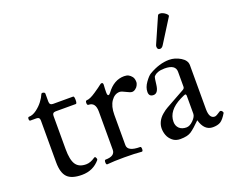

<svg xmlns="http://www.w3.org/2000/svg" viewBox="-112 -871 1289 1068"><g transform="rotate(-20 532.0 -336.5)"><path d="M94.2 -104V-351.6Q94.2 -371.1 74.7 -371.1H39.1Q32.2 -371.1 32.2 -382.3Q32.2 -393.6 39.1 -393.6Q61 -393.6 84.5 -410.9Q107.9 -428.2 123.5 -449Q139.2 -469.7 147 -488.8Q148.9 -493.2 153.8 -493.2Q158.7 -493.2 163.8 -490.7Q168.9 -488.3 168.9 -483.9V-436Q168.9 -415 189 -415H308.1Q314.9 -415 314.9 -393.1Q314.9 -371.1 308.1 -371.1H189Q168.9 -371.1 168.9 -351.6V-154.8Q168.9 -90.8 187.3 -63.5Q205.6 -36.1 248 -36.1Q273.4 -36.1 300.8 -55.2Q307.6 -60.1 311.3 -53.2Q314.9 -46.4 314.9 -43Q314.9 -39.6 314 -38.1Q272.9 11.2 206.5 11.2Q145.5 11.2 119.9 -15.4Q94.2 -42 94.2 -104Z M612.8 -424.8Q628.4 -424.8 638.7 -419.4Q648.9 -414.1 657.7 -402.8Q666.5 -391.6 666.5 -370.1Q666.5 -364.3 661.6 -353.3Q656.7 -342.3 646.5 -335Q636.7 -327.1 626 -327.1Q615.2 -327.1 593 -339.1Q570.8 -351.1 559.6 -351.1Q529.8 -351.1 509.3 -321.5Q488.8 -292 488.8 -241.2V-62Q488.8 -23.9 562.5 -23.9Q569.3 -23.9 569.3 -10Q569.3 3.9 562.5 3.9Q521.5 0 460 0Q398.4 0 357.9 3.9Q351.1 3.9 351.1 -10Q351.1 -23.9 357.9 -23.9Q414.1 -23.9 414.1 -62V-287.6Q414.1 -342.8 373 -342.8Q364.7 -342.8 364.7 -356.4Q364.7 -370.1 373 -370.1Q391.6 -370.1 426.3 -393.6Q460.9 -417 469 -424.1Q477.1 -431.2 482.4 -431.2Q490.7 -431.2 490.7 -418.9Q488.8 -395 488.8 -375.2Q488.8 -355.5 495.4 -355.5Q502 -355.5 508.8 -365.2Q552.2 -424.8 612.8 -424.8Z M705.1 0ZM961.4 -652.3 874 -513.2Q865.2 -499 854 -499Q837.9 -499 837.9 -517.1Q837.9 -522.9 840.3 -527.8L906.2 -677.7Q909.2 -684.1 918.5 -684.1Q935.1 -684.1 952.6 -669.9Q962.4 -662.1 962.4 -655.8Q962.4 -654.3 961.4 -652.3ZM903.8 -97.2V-202.1Q903.8 -212.9 897 -212.9Q893.6 -212.9 867.7 -200.2Q784.7 -158.7 784.7 -91.8Q784.7 -67.9 800 -53Q815.4 -38.1 842.8 -38.1Q862.3 -38.1 883.1 -58.8Q903.8 -79.6 903.8 -97.2ZM1049.8 -60.1Q1060.5 -58.6 1064 -45.4Q1064 -43.9 1063.5 -43Q1043.5 -9.3 1026.4 1Q1009.3 11.2 981.4 11.2Q930.2 11.2 912.1 -55.2Q875 -18.1 853 -3.4Q831.1 11.2 788.6 11.2Q761.2 11.2 743.2 -3.9Q725.1 -19 717.5 -38.8Q710 -58.6 710 -79.1Q710 -99.6 719.7 -119.4Q729.5 -139.2 748.3 -155Q767.1 -170.9 780.8 -178.2L894 -241.2Q903.8 -246.6 903.8 -256.8V-345.2Q903.8 -388.2 838.9 -388.2Q791.5 -388.2 772.9 -363.8Q770.5 -360.4 765.6 -318.4Q759.8 -270 731.9 -270Q705.1 -270 705.1 -297.4Q705.1 -324.7 724.9 -352.3Q744.6 -379.9 758.8 -388.2Q821.3 -424.8 878.9 -424.8Q913.6 -424.8 946 -405.3Q978.5 -385.7 978.5 -356.9V-97.2Q978.5 -41 1011.2 -41Q1020.5 -41 1046.4 -59.1Q1047.9 -60.1 1049.8 -60.1Z"/></g></svg>

Font: Junicode
Style: Regular
Weight: 400
Designer: Peter S. Baker
Foundry: Briery Creek Software
Version: Version 0.7.2